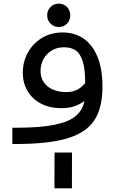

<svg xmlns="http://www.w3.org/2000/svg" viewBox="-20 -792 640 1056"><path d="M71.5 -89.5Q202 -89.5 280.5 -105.8Q359 -122 396.8 -154Q434.5 -186 444 -236Q417 -217 387.2 -207Q357.5 -197 316 -197Q255 -197 207.2 -221.2Q159.5 -245.5 132.5 -289.8Q105.5 -334 105.5 -392.5Q105.5 -451.5 133 -502.2Q160.5 -553 210.5 -583.2Q260.5 -613.5 324.5 -613.5Q388.5 -613.5 437.8 -581Q487 -548.5 515.2 -481.8Q543.5 -415 543.5 -315.5Q543.5 -199 499.2 -131Q455 -63 351.8 -31.5Q248.5 0 66.5 0H48V-89.5ZM344 -285.5Q372 -285.5 391.8 -293Q411.5 -300.5 422.5 -309.8Q433.5 -319 448.5 -334.5V-337.5Q448.5 -413.5 434.5 -456.2Q420.5 -499 395.2 -515.5Q370 -532 333 -532Q292.5 -532 263 -513.5Q233.5 -495 218.2 -465.2Q203 -435.5 203 -401.5Q203 -365 221.5 -338.8Q240 -312.5 272 -299Q304 -285.5 344 -285.5ZM303.5 -772Q330.5 -772 348.5 -753.5Q366.5 -735 366.5 -708Q366.5 -681 348.8 -662.2Q331 -643.5 303.5 -643.5Q276 -643.5 257.8 -662.2Q239.5 -681 239.5 -708Q239.5 -735 257.8 -753.5Q276 -772 303.5 -772ZM280 47H376L375.5 244H279.5Z"/></svg>

Font: JuliaMono
Style: Bold
Weight: 700
Monospace: yes
Designer: cormullion
Foundry: corm
Version: Version 0.055; ttfautohint (v1.8.4)